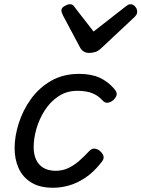

<svg xmlns="http://www.w3.org/2000/svg" viewBox="-20 -868 668 907"><path d="M231 19Q168 19 127.5 -6Q87 -31 68 -73.5Q49 -116 49 -168Q49 -224 68.5 -285.5Q88 -347 126 -400Q164 -453 221 -486Q278 -519 354 -519Q411 -519 450.5 -501Q490 -483 520 -448Q535 -430 530.5 -417.5Q526 -405 514 -394Q501 -384 488 -382.5Q475 -381 462 -396Q443 -417 415 -428Q387 -439 345 -439Q295 -439 256 -413Q217 -387 191 -346Q165 -305 152 -259.5Q139 -214 139 -173Q139 -139 150.5 -114Q162 -89 184.5 -75.5Q207 -62 241 -61Q275 -61 302.5 -74Q330 -87 354.5 -108.5Q379 -130 402 -155Q416 -169 431 -165.5Q446 -162 456 -151Q468 -139 469.5 -127Q471 -115 458 -100Q422 -54 382.5 -28Q343 -2 305 8.5Q267 19 231 19ZM597 -848Q609 -848 618.5 -837Q628 -826 628 -814Q628 -804 624.5 -798.5Q621 -793 617 -789L458 -640Q444 -627 430.5 -622.5Q417 -618 400 -618Q387 -618 376 -624.5Q365 -631 358 -644L277 -796Q273 -804 271.5 -809.5Q270 -815 270 -819Q270 -831 285 -839.5Q300 -848 309 -848Q320 -848 325.5 -843Q331 -838 335 -831L422 -719L568 -833Q575 -838 581.5 -843Q588 -848 597 -848Z"/></svg>

Font: Playwrite AU VIC
Style: Regular
Weight: 400
Designer: Veronika Burian, José Scaglione
Foundry: TypeTogether
Version: Version 1.002